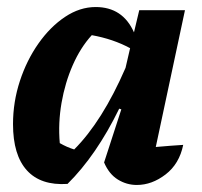

<svg xmlns="http://www.w3.org/2000/svg" viewBox="-20 -518 574 546"><path d="M172 5Q96 10 56.5 -33.5Q17 -77 17 -165Q17 -228 36.5 -287.5Q56 -347 89.5 -394.5Q123 -442 165 -470Q207 -498 252 -498Q329 -498 361 -426L376 -489H506L423 -100Q446 -102 465 -103.5Q484 -105 501 -106Q490 -52 451 -22Q412 8 369 8Q340 8 315 -7.5Q290 -23 276 -56L325 -207L319 -209Q254 -76 172 5ZM150 -111Q171 -99 191 -93Q271 -173 337 -325L350 -381Q302 -407 241 -418Q209 -383 187 -333Q165 -283 155 -225.5Q145 -168 150 -111Z"/></svg>

Font: Piazzolla
Style: Bold Italic
Weight: 700
Italic angle: -11.3°
Designer: Juan Pablo del Peral
Foundry: Huerta Tipografica
Version: Version 1.330